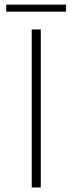

<svg xmlns="http://www.w3.org/2000/svg" viewBox="-20 -830 322 850"><path d="M272.5 -778.5H7.5V-809.5H272.5ZM160.5 0H120.5V-699.5H160.5Z"/></svg>

Font: Argentum Novus ExtraLight
Style: Regular
Weight: 250
Designer: Julieta Ulanovsky (font) & Cristiano Sobral (main changes)
Foundry: Julieta Ulanovsky (font) & Cristiano Sobral (main changes)
Version: Version 3.00;November 27, 2020;FontCreator 13.0.0.2655 64-bi